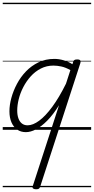

<svg xmlns="http://www.w3.org/2000/svg" viewBox="-20 -950 687 1405"><path d="M169 17Q133 17 106 -1.5Q79 -20 64 -54.5Q49 -89 49 -136Q49 -181 63 -233Q77 -285 104 -336Q131 -387 170.5 -428Q210 -469 262 -494Q314 -519 378 -519Q411 -519 445.5 -509Q480 -499 510 -480L515 -496Q518 -507 524.5 -511Q531 -515 545 -515Q563 -515 567.5 -507.5Q572 -500 568 -488L274 416Q271 426 265 430.5Q259 435 244 435Q232 435 223.5 430Q215 425 219 414L412 -180Q369 -111 326 -67.5Q283 -24 243.5 -3.5Q204 17 169 17ZM106 -141Q106 -109 114.5 -84.5Q123 -60 140 -46.5Q157 -33 182 -33Q221 -33 267 -67Q313 -101 363 -169Q413 -237 463 -338L495 -437Q459 -457 428.5 -463.5Q398 -470 371 -470Q321 -470 279 -448.5Q237 -427 205 -391.5Q173 -356 150.5 -312.5Q128 -269 117 -224.5Q106 -180 106 -141ZM0 410H647V420H0ZM0 -20H647V0H0ZM0 -505H647V-500H0ZM0 -930H647V-920H0Z"/></svg>

Font: Playwrite DE LA Guides
Style: Regular
Weight: 400
Designer: Veronika Burian, José Scaglione
Foundry: TypeTogether
Version: Version 1.003